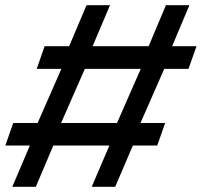

<svg xmlns="http://www.w3.org/2000/svg" viewBox="-26 -720 814 740"><path d="M700.5 -454.5H607L515.5 -246H610.5L580 -159H486L418 0H327.5L395.5 -159H179.5L112 0H21.5L89 -159H-5.5L25 -246H119L210.5 -454.5H115.5L146 -542H240.5L307.5 -700H398L331 -542H547L613.5 -700H704L637.5 -542H731.5ZM425 -246 516.5 -454.5H301L209.5 -246Z"/></svg>

Font: Urbanist Medium
Style: Italic
Weight: 500
Italic angle: -8°
Designer: Corey Hu
Foundry: Corey Hu
Version: Version 1.330; ttfautohint (v1.8.4.7-5d5b)